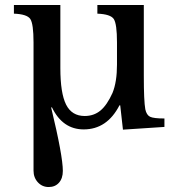

<svg xmlns="http://www.w3.org/2000/svg" viewBox="-20 -512 719 773"><path d="M189 -80 186 -79Q233 116 233 176Q233 206 217.5 223.5Q202 241 176 241Q150 241 132.5 222Q115 203 115 175V-341Q115 -416 102 -435.5Q89 -455 36 -457V-492H223V-238Q223 -137 246 -91Q269 -45 321 -45Q358 -45 384.5 -67Q411 -89 433 -138Q451 -182 451 -252V-341Q451 -416 438 -435.5Q425 -455 372 -457V-492H559V-207Q559 -105 565 -72Q570 -49 584 -42Q598 -35 642 -35V-1L475 10L464 -88H461Q411 9 317 9Q232 9 189 -80Z"/></svg>

Font: Kolar Light
Style: Regular
Weight: 300
Designer: Ramakrishna Saiteja (Kannada); Shiva Nallaperumal (Latin)
Foundry: Indian Type Foundry
Version: Version 1.001;PS 1.0;hotconv 1.0.88;makeotf.lib2.5.647800